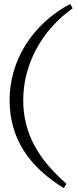

<svg xmlns="http://www.w3.org/2000/svg" viewBox="-20 -753 389 976"><path d="M349.1 -710.9Q292 -669.9 245.6 -618.4Q199.2 -566.9 166.5 -507.1Q133.8 -447.3 116 -380.9Q98.1 -314.5 98.1 -243.2Q98.1 -180.7 112.1 -124.5Q126 -68.4 153.6 -16.1Q181.2 36.1 222.4 85Q263.7 133.8 317.9 181.2L304.2 203.1Q238.8 163.1 187.5 115.7Q136.2 68.4 101.1 13.2Q65.9 -42 47.4 -106Q28.8 -169.9 28.8 -243.2Q28.8 -319.3 49.8 -390.9Q70.8 -462.4 110.6 -525.6Q150.4 -588.9 207.5 -641.8Q264.6 -694.8 336.9 -732.9Z"/></svg>

Font: Simonetta
Style: Regular
Weight: 400
Version: Version 1.004